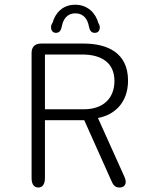

<svg xmlns="http://www.w3.org/2000/svg" viewBox="-20 -808 659 833"><path d="M391.5 -665.5C404.5 -665.5 413 -674 413 -689.5C413 -695 411 -701.5 407 -707.5C395 -751 361 -787.5 306 -787.5C252 -787.5 219.5 -751.5 208 -709C203 -703 201.5 -696 201.5 -690C201.5 -674.5 210 -665.5 222.5 -665.5C238.5 -665.5 244.5 -676 248.5 -694.5C253.5 -720.5 268 -750 307 -750C346 -750 360.5 -720.5 365.5 -694.5C369 -676.5 375 -665.5 391.5 -665.5ZM117 -578V-36C117 -8.5 127.5 5.5 146 5.5C164.5 5.5 175 -8.5 175 -36V-286.5H345.5L461 -28.5C470.5 -6 477.5 5.5 499 5.5C514.5 5.5 525.5 -3.5 525.5 -19.5C525.5 -25.5 524 -31.5 520.5 -39.5L405 -296C476.5 -309.5 535.5 -362 535.5 -458.5C535.5 -581 443 -619 343 -619H158.5C131.5 -619 117 -604.5 117 -578ZM345 -334H175V-571.5H337C421 -571.5 476.5 -535 476.5 -457C476.5 -378.5 424.5 -334 345 -334Z"/></svg>

Font: RTM Light Light
Style: Regular
Weight: 300
Designer: after Tyler Finck
Foundry: An Endless Supply
Version: Version 1.000;Glyphs 3.2.1 (3258)